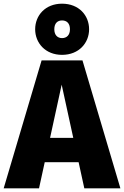

<svg xmlns="http://www.w3.org/2000/svg" viewBox="-39 -1023 674 1043"><path d="M298 -1003C207 -1003 152 -939 152 -864C152 -790 207 -725 298 -725C390 -725 445 -790 445 -864C445 -939 390 -1003 298 -1003ZM298 -912C323 -912 341 -897 341 -864C341 -832 323 -816 298 -816C274 -816 256 -832 256 -864C256 -897 274 -912 298 -912ZM419 0H615L409 -695H187L-19 0H173L204 -142H388ZM233 -274 296 -563 359 -274Z"/></svg>

Font: Fira Sans ExtraBold
Style: Regular
Weight: 800
Designer: bBox Type GmbH & Carrois Corporate GbR & Edenspiekermann AG
Foundry: bBox Type GmbH & Carrois Corporate GbR & Edenspiekermann AG
Version: Version 4.300;PS 004.300;hotconv 1.0.88;makeotf.lib2.5.64775